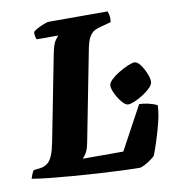

<svg xmlns="http://www.w3.org/2000/svg" viewBox="-91 -775 775 847"><g transform="rotate(-10 297.0 -352.0)"><path d="M467 0Q436 0 387.5 -2Q339 -4 282 -7.5Q225 -11 168.5 -15.5Q112 -20 64.5 -25Q17 -30 -11 -35Q-8 -46 -3.5 -56.5Q1 -67 5 -71L37 -75Q55 -78 68 -88.5Q81 -99 90 -121Q99 -143 106 -179L180 -558Q189 -605 201 -620.5Q213 -636 214 -637H118Q115 -642 113 -651Q111 -660 112 -671Q119 -678 133.5 -685.5Q148 -693 162.5 -698.5Q177 -704 182 -704H447Q449 -699 452 -686.5Q455 -674 452 -655L404 -642Q391 -639 378 -632.5Q365 -626 354.5 -609Q344 -592 337 -556L258 -151Q252 -120 243 -105Q234 -90 226 -83H408L513 -277Q532 -277 555 -271.5Q578 -266 593 -258Q592 -223 581 -180Q570 -137 557.5 -99Q545 -61 537 -41Q530 -34 516 -24Q502 -14 488 -7Q474 0 467 0ZM465 -284Q454 -284 439 -301.5Q424 -319 413 -341.5Q402 -364 402 -379Q402 -391 416.5 -405Q431 -419 452.5 -432Q474 -445 494 -453.5Q514 -462 524 -462Q537 -462 550 -444.5Q563 -427 572.5 -404.5Q582 -382 582 -366Q582 -354 568.5 -340Q555 -326 535 -313Q515 -300 496 -292Q477 -284 465 -284Z"/></g></svg>

Font: Texturina 12pt Black
Style: Italic
Weight: 900
Italic angle: -11°
Designer: Guillermo Torres Carreño
Foundry: Omnibus-Type
Version: Version 1.002